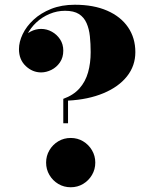

<svg xmlns="http://www.w3.org/2000/svg" viewBox="-20 -780 640 810"><path d="M247 -260V-363Q290 -378.5 315.2 -407Q340.5 -435.5 351.5 -474.5Q362.5 -513.5 362.5 -560Q362.5 -595.5 359.2 -626.8Q356 -658 345.2 -682.5Q334.5 -707 313 -720.8Q291.5 -734.5 254.5 -734.5Q220.5 -734.5 189 -721.2Q157.5 -708 133 -685Q108.5 -662 94.2 -633Q80 -604 80 -572.5H61Q61 -597 74.2 -616.2Q87.5 -635.5 109 -646.8Q130.5 -658 153.5 -658Q177.5 -658 198.8 -646.2Q220 -634.5 233.5 -614Q247 -593.5 247 -566.5Q247 -537.5 232.8 -516.8Q218.5 -496 196.8 -485.2Q175 -474.5 153.5 -474.5Q117 -474.5 88.5 -501.5Q60 -528.5 60 -572.5Q60 -603.5 75.8 -636.2Q91.5 -669 121.8 -697Q152 -725 195.8 -742.5Q239.5 -760 295.5 -760Q375 -760 432.2 -735Q489.5 -710 520.2 -665Q551 -620 551 -560Q551 -502.5 515.8 -458Q480.5 -413.5 416.5 -386.8Q352.5 -360 267 -355.5V-260ZM278.5 10Q249.5 10 226 -4Q202.5 -18 188.5 -41.8Q174.5 -65.5 174.5 -94Q174.5 -122.5 188.5 -146.2Q202.5 -170 226 -184Q249.5 -198 278.5 -198Q307 -198 330.5 -184Q354 -170 368 -146.2Q382 -122.5 382 -94Q382 -65.5 368 -41.8Q354 -18 330.5 -4Q307 10 278.5 10Z"/></svg>

Font: Bodoni Moda ExtraBold
Style: Regular
Weight: 800
Version: Version 2.005